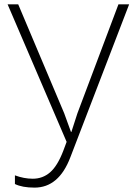

<svg xmlns="http://www.w3.org/2000/svg" viewBox="-20 -650 630 885"><path d="M525.9 -629.9H575.2L304.2 75.2Q251 214.8 139.2 214.8Q82.5 214.8 48.8 198.2V158.2Q90.3 173.8 130.9 173.8Q176.8 173.8 210.7 144.5Q244.6 115.2 271 46.9Q285.2 10.7 287.1 3.9L15.1 -629.9H64L275.9 -127.9L307.1 -42H309.1L336.9 -127.9Z"/></svg>

Font: Sinkin Sans 200 X Light
Style: Regular
Weight: 200
Designer: Keith Bates
Foundry: K-Type
Version: Sinkin Sans (version 1.0)  by Keith Bates   •   © 2014   www